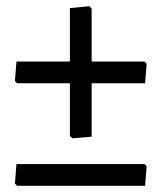

<svg xmlns="http://www.w3.org/2000/svg" viewBox="-20 -496 520 618"><path d="M268 -476 275 -468V-298H445L452 -291L447 -228H275V-56L213 -51L205 -58V-228H35L28 -235L33 -298H205V-470ZM445 32 452 39 447 102H35L28 95L33 32Z"/></svg>

Font: Alegreya Sans Medium
Style: Regular
Weight: 500
Designer: Juan Pablo del Peral
Foundry: Huerta Tipografica
Version: Version 2.007